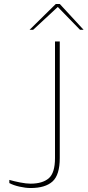

<svg xmlns="http://www.w3.org/2000/svg" viewBox="-20 -941 441 967"><path d="M27 -19V-35Q51 -28 81.5 -22Q112 -16 134 -16Q194 -16 225.5 -43Q257 -70 257 -145V-732H281V-145Q281 -60 244.5 -27Q208 6 134 6Q109 6 78 -1Q47 -8 27 -19ZM261 -921H281L401 -791H383L271 -906L147 -791H129Z"/></svg>

Font: Exo Thin
Style: Regular
Weight: 250
Designer: Natanael Gama
Foundry: Natanael Gama
Version: Version 1.500; ttfautohint (v1.6)